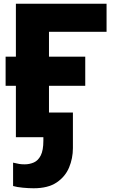

<svg xmlns="http://www.w3.org/2000/svg" viewBox="-20 -734 640 1027"><path d="M65 0V-275H10V-431H65V-714H550V-564H242V-431H436V-275H242V-132H370V58Q370 113 349.5 162Q329 211 283 242Q237 273 160 273Q134 273 102 270Q70 267 50 261V136Q70 141 83 143Q96 145 112 145Q138 145 161 135Q184 125 198 97.5Q212 70 212 18V0Z"/></svg>

Font: Noto Sans Mono Black
Style: Regular
Weight: 900
Designer: Monotype Design Team
Foundry: Monotype Imaging Inc.
Version: Version 2.014